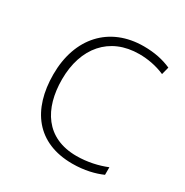

<svg xmlns="http://www.w3.org/2000/svg" viewBox="-133 -649 740 768"><g transform="rotate(30 237.0 -265.0)"><path d="M302 10C358 10 404 -2 438 -17V-52C399 -36 351 -25 301 -25C160 -25 98 -127 98 -262C98 -407 179 -504 316 -504C354 -504 395 -497 434 -480L443 -515C407 -531 366 -540 316 -540C158 -540 58 -430 58 -262C58 -100 138 10 302 10Z"/></g></svg>

Font: Noto Sans Canadian Aboriginal ExtraLight
Style: Regular
Weight: 200
Designer: Monotype Design Team, Typotheque's Kevin King
Foundry: Monotype Imaging Inc.
Version: Version 2.004